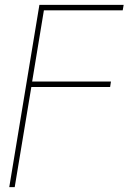

<svg xmlns="http://www.w3.org/2000/svg" viewBox="-20 -566 561 790"><path d="M18.1 204.1 142.1 -545.9H488.8L484.9 -523.4H160.6L112.3 -230.5H436.5L433.1 -208H108.9L40.5 204.1Z"/></svg>

Font: Inter Thin
Style: Italic
Weight: 250
Italic angle: -9.3988°
Designer: Rasmus Andersson
Foundry: rsms
Version: Version 4.001;git-66647c0bb